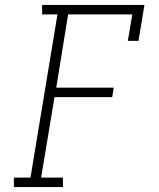

<svg xmlns="http://www.w3.org/2000/svg" viewBox="-20 -755 640 775"><path d="M36 0V-38H103L212 -697H150V-735H563L539 -590H496L514 -697H255L207 -401H439L433 -363H200L146 -38H234V0Z"/></svg>

Font: Iosevka Slab XLtEx
Style: Italic
Weight: 200
Width: 7
Italic angle: -9°
Monospace: yes
Designer: Belleve Invis
Foundry: Belleve Invis
Version: Version 11.1.0; ttfautohint (v1.8.3)